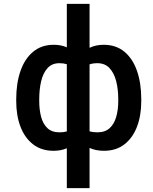

<svg xmlns="http://www.w3.org/2000/svg" viewBox="-20 -770 792 993"><path d="M63.9 -247.2V-257.1Q63.9 -339.5 85.9 -402.9Q108 -466.3 151.3 -502.3Q194.6 -538.4 258.2 -538.4Q295.8 -538.4 325.6 -525.2V-750H443.2V-522.7Q475.1 -538.4 516.3 -538.4Q580.3 -538.4 623.6 -502.3Q666.9 -466.3 688.7 -402.9Q710.6 -339.5 710.6 -257.1V-247.2Q710.6 -172.2 688.4 -114.3Q666.2 -56.5 623.2 -23.3Q580.3 9.9 517.4 9.9Q475.5 9.9 443.2 -5V203.1H325.6V-3.2Q295.5 9.9 257.1 9.9Q194.6 9.9 151.5 -23.3Q108.3 -56.5 86.1 -114.3Q63.9 -172.2 63.9 -247.2ZM591.6 -247.2V-257.1Q591.6 -307.5 581 -349.8Q570.3 -392 546.5 -417.6Q522.7 -443.2 483 -443.2Q460.6 -443.2 443.2 -437.1V-90.6Q460.9 -85.6 484 -85.6Q523.4 -85.6 547.1 -107.2Q570.7 -128.9 581.1 -165.7Q591.6 -202.4 591.6 -247.2ZM182.9 -257.1V-247.2Q182.9 -202.4 192.6 -165.7Q202.4 -128.9 225.3 -107.2Q248.2 -85.6 287.6 -85.6Q308.9 -85.6 325.6 -90.2V-437.9Q308.9 -443.2 287.6 -443.2Q248.6 -443.2 225.7 -417.6Q202.8 -392 192.8 -349.8Q182.9 -307.5 182.9 -257.1Z"/></svg>

Font: Interface Medium
Style: Regular
Weight: 500
Designer: Rasmus Andersson
Foundry: rsms
Version: Version 1.8